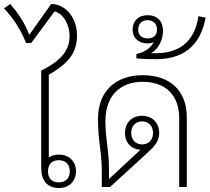

<svg xmlns="http://www.w3.org/2000/svg" viewBox="-46 -935 1048 960"><path d="M339 -759C339 -846 282 -915 210 -915L102 -763H99C80 -815 49 -865 5 -915L-26 -893C20 -845 60 -784 84 -720H110L227 -878C272 -866 302 -811 302 -754C302 -673 244 -624 160 -582V-96C160 -33 190 5 248 5C303 5 334 -32 334 -79C334 -125 302 -162 249 -162C228 -162 210 -157 198 -147V-561C287 -614 339 -662 339 -759ZM248 -134C283 -134 303 -112 303 -78C303 -45 283 -23 248 -23C212 -23 194 -45 194 -78C194 -112 212 -134 248 -134Z M463 0H504L687 -167C722 -199 750 -226 750 -269C750 -323 714 -356 664 -356C612 -356 579 -320 579 -270C579 -220 612 -189 656 -186L499 -40V-87C499 -191 481 -233 481 -330C481 -463 562 -526 666 -526C782 -526 850 -460 850 -343V0H888V-349C888 -477 809 -559 667 -559C537 -559 444 -483 444 -341C444 -223 463 -183 463 -74ZM664 -213C632 -213 610 -236 610 -271C610 -305 632 -328 664 -328C696 -328 719 -306 719 -271C719 -233 696 -213 664 -213Z M734 -639C898 -639 962 -736 982 -847L946 -854C931 -749 871 -669 734 -669C726 -669 719 -669 710 -669C750 -694 769 -739 769 -781C769 -828 741 -859 692 -859C644 -859 617 -828 617 -787C617 -746 647 -718 690 -718C702 -718 713 -720 722 -724C710 -697 675 -672 636 -665V-643C668 -640 698 -639 734 -639ZM692 -743C663 -743 645 -759 645 -787C645 -816 663 -834 692 -834C720 -834 739 -817 739 -787C739 -758 721 -743 692 -743Z"/></svg>

Font: Noto Sans Thai Looped ExtraLight
Style: Regular
Weight: 200
Designer: Sasikarn Vongin, Ben Mitchell
Foundry: The Fontpad Ltd
Version: Version 1.001